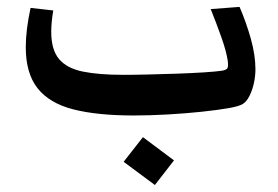

<svg xmlns="http://www.w3.org/2000/svg" viewBox="-20 -319 795 549"><path d="M362.3 11.2Q257.8 11.2 189.5 -6.3Q121.1 -23.9 87.4 -66.7Q53.7 -109.4 53.7 -184.1Q53.7 -232.9 67.4 -296.4L132.3 -289.1Q126.5 -254.9 126.5 -228Q126.5 -176.8 148.9 -150.1Q171.4 -123.5 217 -114.3Q262.7 -105 332.5 -105Q362.3 -105 403.3 -106Q444.3 -106.9 486.8 -108.4Q529.3 -109.9 563.5 -112.1Q597.7 -114.3 613.8 -116.7Q626.5 -118.7 629.9 -123.5Q633.3 -128.4 631.3 -144.5Q627.4 -171.9 613 -212.4Q598.6 -252.9 582.5 -293L665 -299.3Q684.1 -254.9 697.3 -208Q710.4 -161.1 710.4 -120.6Q710.4 -102.5 706.1 -81.8Q701.7 -61 693.4 -44.9Q684.6 -27.3 673.1 -21Q661.6 -14.6 633.8 -9.8Q603 -4.4 556.9 0.5Q510.7 5.4 459.7 8.3Q408.7 11.2 362.3 11.2ZM422.9 210 333.5 143.6 388.7 73.2 477.5 139.6Z"/></svg>

Font: Markazi Text
Style: Bold
Weight: 700
Designer: Borna Izadpanah (Arabic designer), Fiona Ross (Arabic design director) and Florian Runge (Latin designer)
Foundry: Borna Izadpanah and Florian Runge
Version: Version 1.001; ttfautohint (v1.8.3)